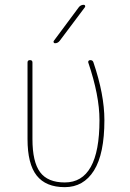

<svg xmlns="http://www.w3.org/2000/svg" viewBox="-20 -770 540 800"><path d="M250 9.8Q170.9 9.8 132.8 -38.6Q94.7 -86.9 94.7 -190.4V-509.8Q94.7 -519.5 105 -519.5Q115.2 -519.5 115.2 -509.8V-190.4Q115.2 -95.7 147 -52.7Q178.7 -9.8 250 -9.8Q394.5 -9.8 394.5 -269.5Q394.5 -372.1 347.7 -509.8Q346.7 -513.7 349.1 -516.6Q351.6 -519.5 356.4 -519.5Q366.2 -519.5 369.1 -510.7Q415 -376 415 -269.5Q415 -128.9 371.6 -59.6Q328.1 9.8 250 9.8ZM209 -589.8Q205.1 -589.8 203.6 -593.3Q202.1 -596.7 204.1 -599.6L308.6 -740.2Q316.4 -750 329.1 -750Q333 -750 334.5 -746.6Q335.9 -743.2 334 -740.2L228.5 -599.6Q220.7 -589.8 209 -589.8Z"/></svg>

Font: Rounded-X Mgen+ 2m thin
Style: Regular
Weight: 100
Designer: [Source Han Sans]
Ryoko NISHIZUKA  (kana & ideographs); Paul D. Hunt (Latin, Greek & Cyrillic); Wenlong ZHANG  (bopomofo
Version: Version 1.059.20150602